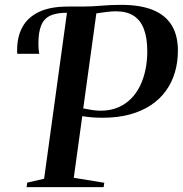

<svg xmlns="http://www.w3.org/2000/svg" viewBox="-20 -770 752 790"><path d="M89.5 0 92 -18.5 161.5 -34.5 255.5 -717.5 248 -730.5 259 -743H318Q357 -743 395.5 -746.5Q434 -750 479.5 -750Q556 -750 607.8 -729.5Q659.5 -709 685.8 -667Q712 -625 712 -562Q712 -514.5 699.8 -472.8Q687.5 -431 663 -396.8Q638.5 -362.5 601.5 -337.8Q564.5 -313 514.8 -299.2Q465 -285.5 402.5 -285.5Q378.5 -285.5 357.8 -287.2Q337 -289 318.5 -292L283.5 -38.5L409 -18L406.5 0ZM393.5 -314.5Q434 -314.5 465.2 -327.8Q496.5 -341 519.2 -364Q542 -387 556.8 -417.8Q571.5 -448.5 578.8 -484.5Q586 -520.5 586 -558.5Q586 -612.5 572.5 -649.2Q559 -686 530.5 -704.8Q502 -723.5 456.5 -723.5Q440 -723.5 418.2 -720.8Q396.5 -718 376.5 -715L322.5 -324Q339 -320.5 358.2 -317.5Q377.5 -314.5 393.5 -314.5ZM51 -548.5Q50.5 -552 50.5 -556Q50.5 -560 50.5 -565Q50.5 -619 72.5 -659Q94.5 -699 140.5 -721Q186.5 -743 259 -743L255 -717.5Q213 -717.5 187.2 -705.8Q161.5 -694 149.8 -666.2Q138 -638.5 138 -589.5Q138 -577.5 138.8 -568Q139.5 -558.5 141.5 -548.5Z"/></svg>

Font: Merriweather 144pt Medium
Style: Italic
Weight: 500
Italic angle: -7.8°
Version: Version 2.101